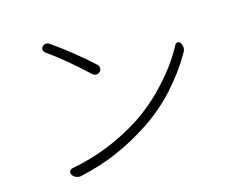

<svg xmlns="http://www.w3.org/2000/svg" viewBox="-99 -849 1199 994"><g transform="rotate(-15 500.0 -352.0)"><path d="M205.1 -665Q197.3 -670.9 195.8 -680.7Q194.3 -690.4 201.2 -697.3Q209 -705.1 219.7 -707Q221.7 -707 223.6 -707Q232.4 -707 240.2 -701.2Q350.6 -624 451.2 -532.2Q459 -524.4 459.5 -513.2Q460 -502 451.7 -493.7Q443.4 -485.4 432.1 -485.4Q420.9 -485.4 412.1 -493.2Q299.8 -597.7 205.1 -665ZM219.7 2Q215.8 2.9 210.9 2.9Q202.1 2.9 193.4 -1Q180.7 -5.9 173.8 -17.6Q169.9 -23.4 169.9 -28.3Q169.9 -33.2 171.9 -37.1Q176.8 -46.9 187.5 -48.8Q389.6 -85.9 566.4 -200.2Q661.1 -262.7 741.2 -351.6Q821.3 -440.4 867.2 -528.3Q872.1 -537.1 881.8 -537.1Q881.8 -537.1 882.8 -537.1Q891.6 -537.1 896.5 -529.3Q904.3 -515.6 904.3 -502Q904.3 -489.3 896.5 -476.6Q843.8 -384.8 767.6 -301.3Q691.4 -217.8 595.7 -156.2Q514.6 -103.5 424.3 -63.5Q334 -23.4 219.7 2Z"/></g></svg>

Font: Gen Jyuu Gothic L Monospace Light
Style: Regular
Weight: 300
Designer: [Source Han Sans]
Ryoko NISHIZUKA  (kana & ideographs); Paul D. Hunt (Latin, Greek & Cyrillic); Wenlong ZHANG  (bopomofo
Version: Version 1.002.20150607